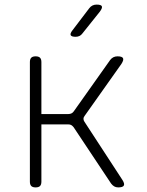

<svg xmlns="http://www.w3.org/2000/svg" viewBox="-20 -805 640 835"><path d="M135 10Q122 10 116 4Q110 -2 110 -15V-535Q110 -548 116 -554Q122 -560 135 -560Q148 -560 154 -554Q160 -548 160 -535V-309H277Q285 -309 291 -312Q297 -315 301 -321L459 -544Q465 -552 473 -556Q481 -560 491 -560Q511 -560 515 -552Q519 -544 508 -527L348 -301Q343 -295 343 -288.5Q343 -282 347 -276L512 -23Q523 -6 518.5 2Q514 10 494 10Q484 10 476.5 5.5Q469 1 463 -7L300 -252Q295 -258 290 -261Q285 -264 277 -264H160V-15Q160 -2 154 4Q148 10 135 10ZM309 -645Q291 -645 287.5 -652Q284 -659 295 -673L368 -769Q374 -777 382 -781Q390 -785 400 -785Q420 -785 423 -777.5Q426 -770 414 -754L338 -659Q333 -652 325.5 -648.5Q318 -645 309 -645Z"/></svg>

Font: Maple Mono Thin
Style: Regular
Weight: 250
Monospace: yes
Designer: subframe7536
Version: Version 7.000